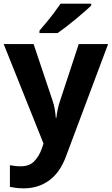

<svg xmlns="http://www.w3.org/2000/svg" viewBox="-20 -786 609 1046"><path d="M163 -546 266 -239Q274 -216 278 -193Q282 -170 284 -144H287Q290 -170 295 -193Q300 -216 308 -239L409 -546H569L338 70Q306 155 247 197.5Q188 240 110 240Q84 240 66 237.5Q48 235 34 232V114Q44 116 60 118Q76 120 93 120Q141 120 167.5 91.5Q194 63 208 23L217 -4L0 -546ZM477 -766V-756Q463 -742 440 -722Q417 -702 390.5 -680Q364 -658 338.5 -638.5Q313 -619 294 -606H195V-619Q211 -638 232.5 -663.5Q254 -689 274.5 -716.5Q295 -744 310 -766Z"/></svg>

Font: BC Sans
Style: Bold
Weight: 700
Designer: Monotype Design Team
Province of B.C.
Foundry: Monotype Imaging Inc.
Version: Version 2.000;GOOG;noto-source:20170915:90ef993387c0